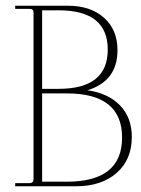

<svg xmlns="http://www.w3.org/2000/svg" viewBox="-20 -650 492 670"><path d="M440 -172Q440 -93 387 -46.5Q334 0 245 0H33V-11H83Q97 -11 97 -25V-607Q97 -619 83 -619H33V-630H217Q296 -630 343 -588Q390 -546 390 -475Q390 -367 285 -335Q357 -325 398.5 -282.5Q440 -240 440 -172ZM185 -614H127V-340H185Q356 -340 356 -477Q356 -614 185 -614ZM214 -324H127V-16H214Q406 -16 406 -170Q406 -324 214 -324Z"/></svg>

Font: Arapey Thin-Display
Style: Regular
Weight: 100
Designer: Eduardo Rodriguez Tunni
Foundry: Eduardo Rodriguez Tunni
Version: Version 4.000